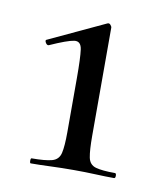

<svg xmlns="http://www.w3.org/2000/svg" viewBox="-49 -772 361 413"><g transform="rotate(10 131.0 -566.0)"><path d="M44 -403Q42 -403 42 -408.5Q42 -414 44 -414Q74 -414 88.5 -418Q103 -422 106.5 -437Q110 -452 110 -483V-601Q110 -645 107.5 -663Q105 -681 90.5 -679Q76 -677 38 -660Q34 -659 31 -664.5Q28 -670 32 -671L154 -728Q158 -730 161 -726.5Q164 -723 164 -721V-484Q164 -453 167 -437.5Q170 -422 184 -418Q198 -414 226 -414Q229 -414 229 -408.5Q229 -403 226 -403Q208 -403 185.5 -404Q163 -405 138 -405Q111 -405 87 -404Q63 -403 44 -403Z"/></g></svg>

Font: Cormorant Medium
Style: Regular
Weight: 500
Designer: Christian Thalmann (Catharsis Fonts)
Foundry: Catharsis Fonts
Version: Version 4.000